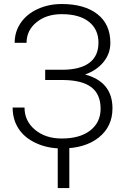

<svg xmlns="http://www.w3.org/2000/svg" viewBox="-20 -741 635 971"><path d="M43.9 0ZM478 -525.4Q478 -592.3 429.7 -630.9Q381.3 -669.4 292 -669.4Q214.8 -669.4 164.6 -628.4Q114.3 -587.4 114.3 -524.4H54.2Q54.2 -581.1 85 -625.7Q115.7 -670.4 171.1 -695.6Q226.6 -720.7 292 -720.7Q407.2 -720.7 472.7 -669.4Q538.1 -618.2 538.1 -523.9Q538.1 -469.7 503.4 -427.2Q468.8 -384.8 410.2 -364.3Q548.8 -327.1 548.8 -192.9Q548.8 -100.6 479.2 -45.4Q409.7 9.8 292 9.8Q220.7 9.8 162.1 -17.3Q103.5 -44.4 73.7 -90.6Q43.9 -136.7 43.9 -197.3H104Q104 -128.9 157.2 -84.7Q210.4 -40.5 292 -40.5Q384.3 -40.5 436.5 -81.3Q488.8 -122.1 488.8 -190.9Q488.8 -263.7 442.4 -299.6Q396 -335.4 299.3 -336.4H208.5V-388.2H296.4Q385.3 -388.7 431.6 -423.1Q478 -457.5 478 -525.4ZM330.6 210H272V-23.4H330.6Z"/></svg>

Font: Roboto Light
Style: Regular
Weight: 300
Designer: Google
Version: Version 2.134; 2016; ttfautohint (v1.6)